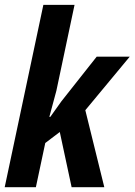

<svg xmlns="http://www.w3.org/2000/svg" viewBox="-45 -780 561 800"><path d="M189.9 -401.9 160.6 -293H164.6L210.9 -357.9L357.9 -543.9H495.6L310.5 -320.8L389.6 0H253.4L204.1 -230L143.6 -184.1L104.5 0H-25.4L135.7 -759.8H265.6Z"/></svg>

Font: Open Sans Hebrew Condensed
Style: Bold Italic
Weight: 700
Width: 3
Italic angle: -12°
Foundry: Ascender Corporation, Yanek Iontef
Version: Version 2.001;PS 002.001;hotconv 1.0.70;makeotf.lib2.5.58329